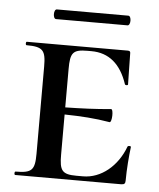

<svg xmlns="http://www.w3.org/2000/svg" viewBox="-46 -631 557 672"><g transform="rotate(5 232.0 -295.0)"><path d="M127 -556H378C390 -556 390 -590 378 -590H127C115 -590 115 -556 127 -556ZM415 -133C389 -63 332 -16 269 -16H246C195 -16 186 -29 186 -85V-226C243 -225 293 -222 345 -213C354 -211 356 -261 346 -259C293 -254 243 -252 186 -251V-386C186 -443 195 -455 246 -455H260C322 -455 364 -419 387 -350C388 -346 398 -346 398 -350C398 -375 396 -427 396 -460C396 -465 394 -468 387 -468H32C28 -468 28 -456 32 -456C90 -456 100 -444 100 -387V-81C100 -23 90 -12 32 -12C28 -12 28 0 32 0H404C416 0 419 -4 419 -15C419 -53 423 -102 427 -133C427 -137 416 -137 415 -133Z"/></g></svg>

Font: Cormorant SC Semi
Style: Regular
Weight: 600
Designer: Christian Thalmann (Catharsis Fonts)
Version: Version 1.000;PS 001.000;hotconv 1.0.70;makeotf.lib2.5.58329